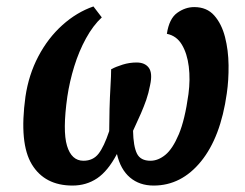

<svg xmlns="http://www.w3.org/2000/svg" viewBox="-20 -566 761 596"><path d="M59 -266Q69 -334 99 -391Q129 -448 173.5 -488Q218 -528 270 -546L296 -512Q269 -487 247 -447Q225 -407 210.5 -360Q196 -313 189 -266Q174 -160 188 -113.5Q202 -67 239 -67Q269 -67 286 -89Q303 -111 319 -159Q319 -190 320 -227.5Q321 -265 323 -298.5Q325 -332 325 -351Q340 -359 361 -365.5Q382 -372 404 -372Q430 -372 442 -355.5Q454 -339 446 -302Q441 -276 434 -256Q427 -236 417.5 -214Q408 -192 393 -160Q394 -112 405 -89.5Q416 -67 447 -67Q471 -67 493.5 -85.5Q516 -104 535 -149Q554 -194 565 -274Q571 -319 566 -359.5Q561 -400 544.5 -427.5Q528 -455 498 -461Q505 -508 530 -526Q555 -544 583 -544Q622 -544 645 -518Q668 -492 678.5 -451Q689 -410 689.5 -363.5Q690 -317 684 -276Q665 -140 604 -65Q543 10 457 10Q413 10 383.5 -15Q354 -40 343 -88Q315 -35 281.5 -12.5Q248 10 205 10Q119 10 79 -55.5Q39 -121 59 -266Z"/></svg>

Font: Noto Serif ExtraCondensed
Style: Bold Italic
Weight: 700
Width: 2
Italic angle: -12°
Designer: Monotype Design Team
Foundry: Monotype Imaging Inc.
Version: Version 2.013; ttfautohint (v1.8.4.7-5d5b)